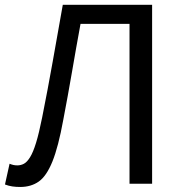

<svg xmlns="http://www.w3.org/2000/svg" viewBox="-20 -753 744 787"><path d="M62.8 13.4Q45.8 13.4 30.6 11.2Q15.4 9 0.4 3.2L19.2 -81.8Q27.2 -78.5 34.7 -76.8Q42.2 -75.1 51 -75.1Q65.6 -75.1 78.2 -81.9Q90.8 -88.6 103.2 -108.5Q115.7 -128.5 127.8 -167.7Q139.9 -207 152.9 -272.1Q175.9 -387.1 195.9 -499.8Q215.9 -612.6 237.4 -733.4H603.5V0H510.9V-655.2H310.1Q291.6 -554.8 275 -457.6Q258.3 -360.5 239.4 -262Q219.1 -150.7 194.8 -90.8Q170.5 -31 138.8 -8.8Q107.1 13.4 62.8 13.4Z"/></svg>

Font: Shanggu Sans SC VF
Style: Regular
Weight: 250
Designer: GuiWonder
Version: Version 1.021